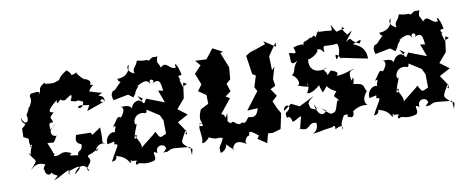

<svg xmlns="http://www.w3.org/2000/svg" viewBox="-57 -813 2660 1097"><g transform="rotate(-10 1272.5 -265.0)"><path d="M212 -257 213 -290C237 -308 248 -264 216 -350C229 -312 217 -324 249 -350C219 -354 214 -365 278 -416C270 -374 296 -419 317 -431C284 -455 289 -400 326 -408C352 -425 382 -452 356 -398C411 -377 373 -408 425 -381C420 -328 365 -354 406 -363L457 -356L439 -324L541 -360C501 -358 541 -400 547 -357C556 -416 484 -386 539 -411C552 -411 524 -414 469 -433C503 -489 524 -453 481 -470C498 -499 458 -501 447 -516C473 -498 452 -496 416 -547C432 -563 389 -534 371 -543C386 -532 399 -542 363 -574C321 -549 308 -527 314 -527C280 -520 297 -510 231 -519C263 -479 228 -521 225 -526C173 -492 212 -494 177 -458C196 -482 190 -485 140 -478C112 -457 164 -456 99 -380C130 -429 113 -392 93 -362C108 -317 72 -301 59 -352C54 -302 104 -327 55 -290L54 -240C106 -221 66 -219 89 -180C75 -172 86 -202 94 -186C58 -114 102 -117 66 -148C98 -81 122 -113 64 -48C88 -69 109 -86 153 -64C149 -70 128 -33 140 -38C137 7 189 2 172 -25C185 22 237 -7 183 32C219 26 280 -26 281 -3C282 -21 270 49 274 -2C346 -32 368 -23 305 21C332 -29 377 -36 392 16C354 -6 433 -27 398 -65C399 -83 405 -66 466 -105C434 -56 448 -148 517 -122C478 -136 502 -123 495 -219L444 -185L437 -199L352 -201C351 -186 330 -159 374 -143C371 -95 349 -122 343 -84C329 -90 275 -87 310 -102C247 -136 246 -91 207 -105C224 -130 192 -117 189 -127C219 -107 202 -134 183 -183C227 -184 212 -165 243 -218C227 -206 180 -245 250 -285Z M967 -128 938 -171 1001 -205 948 -245 995 -300 1007 -389C1041 -374 1020 -378 1001 -366C989 -402 981 -432 1007 -394C977 -431 982 -433 1006 -434C991 -514 969 -510 982 -482C944 -470 931 -535 897 -495C885 -533 873 -519 888 -564C863 -553 874 -577 835 -546C817 -561 829 -544 768 -559C757 -520 734 -525 742 -488C707 -505 699 -524 717 -546C714 -479 655 -474 641 -476C639 -449 690 -445 667 -465C609 -415 629 -418 595 -407C616 -407 579 -412 598 -359L685 -376L713 -355L727 -376C734 -404 771 -424 739 -411C815 -458 813 -418 821 -415C808 -456 865 -433 829 -411C889 -453 881 -381 887 -364C844 -368 862 -379 860 -363L885 -296L783 -335C760 -301 772 -300 736 -359C784 -325 757 -347 752 -322C744 -350 674 -320 697 -263C705 -336 628 -306 628 -317C673 -301 606 -236 621 -255C600 -270 597 -243 568 -209C604 -223 558 -179 582 -173C556 -194 513 -159 520 -117C559 -123 568 -135 557 -110C593 -108 571 -99 528 -15C573 -17 547 -53 566 -40C618 -26 628 11 632 14C637 -36 646 30 638 1C700 4 646 5 665 28C688 8 696 41 765 22C794 9 748 -47 793 -18C783 -66 844 -69 846 -35C806 5 844 -26 845 -14L874 -27L891 -29L982 -20L985 28C1001 -27 990 -2 977 -15C928 -58 935 -47 975 -122C987 -70 956 -106 977 -104ZM688 -159C712 -218 703 -201 696 -201C687 -223 706 -264 752 -258C766 -251 772 -253 774 -273L843 -229L859 -196L860 -118C823 -105 827 -90 802 -140C788 -123 726 -81 705 -59C726 -73 685 -125 684 -139C703 -152 686 -110 678 -124Z M1268 -104C1230 -143 1250 -90 1216 -130C1216 -130 1215 -94 1225 -174C1195 -121 1224 -170 1189 -173L1255 -255L1232 -269L1265 -293L1250 -339L1275 -361L1281 -430L1245 -519L1263 -522C1244 -532 1226 -543 1205 -553L1161 -497L1096 -500L1122 -469L1082 -427L1108 -361L1082 -326L1126 -296L1127 -245L1080 -221C1041 -135 1103 -143 1053 -138C1078 -157 1086 -111 1056 -130C1047 -116 1067 -50 1054 -35C1057 -9 1123 -75 1090 -59C1149 -28 1140 -52 1175 -38C1152 18 1143 -6 1149 44C1198 32 1189 -25 1182 -5C1223 42 1245 48 1221 38C1239 -37 1304 24 1318 25C1270 12 1332 -46 1324 -19C1333 -36 1314 -71 1381 -16L1369 1L1420 35L1434 -19L1461 -17L1509 -31L1528 -120L1511 -149L1491 -195L1521 -222L1492 -265L1522 -280L1516 -320L1536 -388L1519 -370L1517 -452L1567 -525L1565 -499L1499 -542L1506 -524L1413 -492L1461 -524L1388 -477L1404 -368L1423 -357L1403 -292L1416 -268L1340 -168L1401 -171C1383 -100 1341 -139 1337 -127C1301 -78 1315 -120 1285 -99Z M1785 -90C1757 -53 1729 -84 1720 -137C1741 -102 1738 -99 1700 -117C1683 -155 1693 -157 1728 -184L1639 -140L1593 -163L1546 -129C1551 -179 1614 -153 1554 -116C1552 -58 1565 -118 1582 -71C1580 -41 1623 -86 1637 -82C1615 -4 1622 -7 1613 -16C1680 18 1664 -47 1718 -30C1713 -35 1730 7 1686 28C1764 18 1713 21 1801 10C1787 27 1823 -20 1818 23C1810 32 1872 -13 1859 37C1855 7 1852 2 1878 -45C1924 -58 1883 -22 1905 -33C1942 -8 1939 -75 1929 -54C1927 -47 1956 -90 2021 -81C1984 -120 2045 -170 2032 -159C2011 -190 2035 -204 1963 -212C1963 -202 1980 -278 1958 -234C1957 -224 1935 -304 1984 -291C1965 -304 1955 -280 1879 -274C1878 -278 1901 -292 1860 -307C1840 -316 1850 -303 1825 -288C1832 -310 1785 -327 1833 -330C1772 -307 1723 -332 1733 -395C1775 -401 1813 -447 1785 -440C1819 -451 1820 -424 1832 -421C1827 -475 1837 -446 1909 -455C1919 -459 1926 -393 1893 -367C1881 -424 1918 -376 1920 -363V-372C1968 -362 2019 -351 2071 -341C2073 -413 2017 -428 2000 -437C2056 -458 2053 -462 2040 -434C1974 -458 2009 -488 1962 -455C2017 -524 2017 -522 1979 -496C1944 -535 1948 -558 1967 -533C1906 -528 1933 -501 1894 -568C1898 -520 1900 -538 1844 -539C1809 -541 1797 -538 1814 -528C1842 -571 1802 -527 1797 -512C1781 -543 1783 -503 1768 -517C1722 -489 1724 -507 1721 -479C1723 -491 1685 -486 1662 -477C1687 -414 1640 -462 1630 -446C1641 -423 1616 -366 1671 -399C1634 -357 1653 -338 1626 -323C1661 -303 1669 -258 1646 -260C1669 -252 1670 -249 1709 -242C1688 -286 1727 -250 1694 -209C1701 -194 1753 -218 1777 -249C1766 -253 1766 -237 1783 -195C1822 -236 1821 -243 1807 -238C1815 -202 1880 -179 1863 -192C1829 -150 1844 -171 1871 -129C1850 -153 1854 -109 1834 -76C1805 -60 1812 -62 1755 -109Z M2487 -128 2458 -171 2521 -205 2468 -245 2515 -300 2527 -389C2561 -374 2540 -378 2521 -366C2509 -402 2501 -432 2527 -394C2497 -431 2502 -433 2526 -434C2511 -514 2489 -510 2502 -482C2464 -470 2451 -535 2417 -495C2405 -533 2393 -519 2408 -564C2383 -553 2394 -577 2355 -546C2337 -561 2349 -544 2288 -559C2277 -520 2254 -525 2262 -488C2227 -505 2219 -524 2237 -546C2234 -479 2175 -474 2161 -476C2159 -449 2210 -445 2187 -465C2129 -415 2149 -418 2115 -407C2136 -407 2099 -412 2118 -359L2205 -376L2233 -355L2247 -376C2254 -404 2291 -424 2259 -411C2335 -458 2333 -418 2341 -415C2328 -456 2385 -433 2349 -411C2409 -453 2401 -381 2407 -364C2364 -368 2382 -379 2380 -363L2405 -296L2303 -335C2280 -301 2292 -300 2256 -359C2304 -325 2277 -347 2272 -322C2264 -350 2194 -320 2217 -263C2225 -336 2148 -306 2148 -317C2193 -301 2126 -236 2141 -255C2120 -270 2117 -243 2088 -209C2124 -223 2078 -179 2102 -173C2076 -194 2033 -159 2040 -117C2079 -123 2088 -135 2077 -110C2113 -108 2091 -99 2048 -15C2093 -17 2067 -53 2086 -40C2138 -26 2148 11 2152 14C2157 -36 2166 30 2158 1C2220 4 2166 5 2185 28C2208 8 2216 41 2285 22C2314 9 2268 -47 2313 -18C2303 -66 2364 -69 2366 -35C2326 5 2364 -26 2365 -14L2394 -27L2411 -29L2502 -20L2505 28C2521 -27 2510 -2 2497 -15C2448 -58 2455 -47 2495 -122C2507 -70 2476 -106 2497 -104ZM2208 -159C2232 -218 2223 -201 2216 -201C2207 -223 2226 -264 2272 -258C2286 -251 2292 -253 2294 -273L2363 -229L2379 -196L2380 -118C2343 -105 2347 -90 2322 -140C2308 -123 2246 -81 2225 -59C2246 -73 2205 -125 2204 -139C2223 -152 2206 -110 2198 -124Z"/></g></svg>

Font: Asimov Aggro
Style: CondIt
Weight: 500
Designer: Google
Version: Version 2.000980; 2014